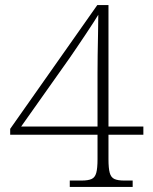

<svg xmlns="http://www.w3.org/2000/svg" viewBox="-20 -734 599 754"><path d="M254 0V-25H301Q326 -25 339.5 -31Q353 -37 358 -55Q363 -73 363 -109V-205H20V-228L362 -714H406V-237H543V-205H406V-109Q406 -73 411 -55Q416 -37 429.5 -31Q443 -25 467 -25H501V0ZM63 -237H363V-446Q363 -475 363.5 -517Q364 -559 365 -602Q366 -645 366 -676Q361 -667 347.5 -646.5Q334 -626 317 -600Q300 -574 283 -549.5Q266 -525 254 -507Z"/></svg>

Font: Noto Rashi Hebrew ExtraLight
Style: Regular
Weight: 250
Version: Version 1.006